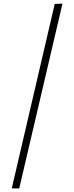

<svg xmlns="http://www.w3.org/2000/svg" viewBox="-20 -850 402 1043"><path d="M84.5 173.3H43.9L277.3 -828.6L319.3 -830.1Z"/></svg>

Font: Simplified Naskh
Style: Regular
Weight: 400
Designer: SIL International
Foundry: Arabeyes
Version: 1.02_alpha